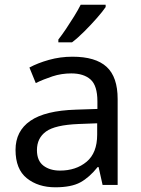

<svg xmlns="http://www.w3.org/2000/svg" viewBox="-20 -786 601 816"><path d="M288 -545Q386 -545 433 -502Q480 -459 480 -365V0H416L399 -76H395Q360 -32 321.5 -11Q283 10 215 10Q142 10 94 -28.5Q46 -67 46 -149Q46 -229 109 -272.5Q172 -316 303 -320L394 -323V-355Q394 -422 365 -448Q336 -474 283 -474Q241 -474 203 -461.5Q165 -449 132 -433L105 -499Q140 -518 188 -531.5Q236 -545 288 -545ZM314 -259Q214 -255 175.5 -227Q137 -199 137 -148Q137 -103 164.5 -82Q192 -61 235 -61Q303 -61 348 -98.5Q393 -136 393 -214V-262ZM429 -756Q417 -738 392 -709.5Q367 -681 338.5 -652.5Q310 -624 286 -606H228V-618Q243 -637 260.5 -663Q278 -689 295 -716.5Q312 -744 323 -766H429Z"/></svg>

Font: Noto Sans Old South Arabian
Style: Regular
Weight: 400
Designer: Monotype Design Team
Foundry: Monotype Imaging Inc.
Version: Version 2.001; ttfautohint (v1.8.4.7-5d5b)